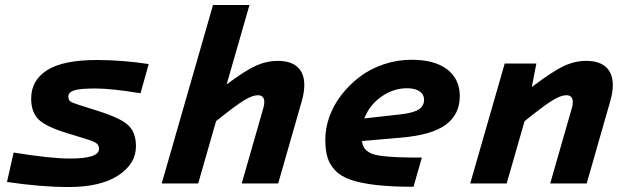

<svg xmlns="http://www.w3.org/2000/svg" viewBox="-20 -730 2495 764"><path d="M521 -147.9Q521 -78.1 450.7 -32Q380.4 14.2 252.9 14.2Q144 14.2 7.8 -5.9L34.2 -123Q181.2 -99.1 257.8 -99.1Q374 -99.1 374 -137.2Q374 -152.8 363 -160.4Q352.1 -168 315.9 -179.2L250 -199.2Q163.1 -225.6 133.5 -254.6Q104 -283.7 104 -337.9Q104 -410.2 167.5 -450.7Q231 -491.2 365.2 -491.2Q466.3 -491.2 571.8 -475.1L539.1 -358.9Q423.3 -377.9 359.9 -377.9Q298.3 -377.9 275.1 -370.4Q252 -362.8 252 -346.2Q252 -332 260 -326.4Q268.1 -320.8 295.9 -312Q301.8 -310.1 305.2 -309.1L368.2 -289.1Q460 -260.3 490.5 -231.4Q521 -202.6 521 -147.9Z M972.7 -710 881.8 -394Q956.1 -449.7 998.8 -468.8Q1041.5 -487.8 1085 -487.8Q1137.7 -487.8 1164.3 -462.9Q1190.9 -438 1190.9 -391.1Q1190.9 -363.3 1180.7 -327.1L1086.9 0H941.9L1027.8 -299.8Q1031.7 -311.5 1031.7 -324.2Q1031.7 -351.1 1005.9 -351.1Q985.4 -351.1 953.1 -332Q920.9 -313 839.8 -248L768.6 0H623.5L827.6 -710Z M1658.7 -103 1625.5 13.2Q1537.6 13.2 1476.3 6.1Q1415 -1 1375.5 -14.6Q1335.9 -28.3 1313.7 -52Q1291.5 -75.7 1283 -104.2Q1274.4 -132.8 1274.4 -174.8Q1274.4 -219.2 1290.5 -264.9Q1306.6 -310.5 1337.6 -351.1Q1368.7 -391.6 1409.9 -423.3Q1451.2 -455.1 1505.4 -473.6Q1559.6 -492.2 1617.7 -492.2Q1710 -492.2 1759.8 -453.6Q1809.6 -415 1809.6 -348.1Q1809.6 -274.9 1753.7 -233.6Q1697.8 -192.4 1573.7 -182.1L1420.4 -168.9Q1422.4 -151.4 1430.2 -140.4Q1438 -129.4 1452.6 -121.6Q1467.3 -113.8 1496.1 -109.9Q1524.9 -106 1562 -104.5Q1599.1 -103 1658.7 -103ZM1599.6 -378.9Q1544.9 -378.9 1497.3 -345.2Q1449.7 -311.5 1429.7 -258.8L1573.7 -274.9Q1625.5 -280.8 1646.5 -294.7Q1667.5 -308.6 1667.5 -333Q1667.5 -354 1649.7 -366.5Q1631.8 -378.9 1599.6 -378.9Z M2114.3 -477.1 2096.2 -383.8Q2178.2 -445.8 2222.7 -466.8Q2267.1 -487.8 2312.5 -487.8Q2364.7 -487.8 2391.6 -462.9Q2418.5 -438 2418.5 -391.1Q2418.5 -363.3 2408.2 -327.1L2314.5 0H2169.4L2255.4 -299.8Q2259.3 -311.5 2259.3 -324.2Q2259.3 -351.1 2233.4 -351.1Q2212.9 -351.1 2180.7 -332Q2148.4 -313 2067.4 -248L1996.1 0H1851.1L1988.3 -477.1Z"/></svg>

Font: IntelOne Mono Bold
Style: Italic
Weight: 700
Italic angle: -16°
Designer: Fred Shallcrass
Foundry: Frere-Jones Type LLC
Version: Version 1.200;hotconv 1.1.0;makeotfexe 2.6.0;FJTRelease1.2